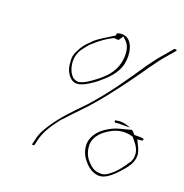

<svg xmlns="http://www.w3.org/2000/svg" viewBox="-126 -795 886 925"><g transform="rotate(20 317.0 -332.5)"><path d="M173 -507C161 -483 161 -465 164 -445H165L164 -443C166 -412 180 -386 201 -371C233 -349 277 -378 318 -408C358 -441 400 -478 412 -532C424 -586 408 -650 367 -660C348 -666 328 -659 326 -656V-653L325 -645H324C291 -623 256 -606 228 -580L227 -578C202 -555 189 -541 173 -507ZM198 -531 212 -549C217 -556 223 -562 234 -571C259 -594 291 -617 321 -631H328C346 -629 344 -628 348 -634L361 -654L377 -639C402 -616 405 -572 396 -532C384 -479 348 -445 310 -416C290 -401 260 -378 232 -374H231C223 -374 215 -377 209 -380H208C177 -400 153 -477 198 -531ZM126 -18C125 -14 127 -13 130 -13C135 -13 138 -16 138 -18L143 -40C155 -93 185 -133 214 -171C249 -208 282 -244 320 -283C367 -335 416 -399 461 -460C504 -517 548 -589 594 -640L624 -675C630 -683 612 -683 612 -681L582 -645C561 -622 540 -595 516 -562C455 -470 385 -369 310 -287C255 -230 211 -187 172 -128C152 -97 140 -78 132 -42ZM372 -98C374 -67 387 -42 407 -21C427 3 465 27 502 13C524 5 547 -15 567 -37C595 -68 623 -98 621 -140C620 -159 610 -178 602 -194L594 -211L615 -213C620 -214 622 -217 622 -221C623 -224 614 -226 601 -226H573C567 -234 563 -238 554 -245L493 -229C470 -223 450 -212 431 -200C399 -179 368 -141 372 -98ZM386 -100C382 -141 412 -174 441 -193C462 -207 489 -222 526 -222C540 -222 557 -219 569 -215L580 -201C595 -183 617 -156 608 -117V-116L601 -98L600 -97H599C582 -70 557 -35 528 -14C516 -4 501 7 478 4C451 4 432 -12 418 -27C399 -46 388 -72 386 -100ZM463 -261C459 -257 462 -250 468 -250L484 -252H541C528 -258 505 -265 484 -264L469 -262C465 -261 463 -261 463 -261ZM624 -675V-676ZM612 -174Z"/></g></svg>

Font: Stray Cat
Style: HlExtObl
Weight: 100
Version: Version 1.0